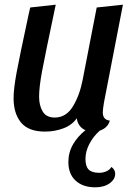

<svg xmlns="http://www.w3.org/2000/svg" viewBox="-20 -542 568 820"><path d="M472 200Q472 224 448 241Q424 258 387 258Q334 258 303 229.5Q272 201 272 150Q272 109 292 74.5Q312 40 345 14Q330 8 320 -5.5Q310 -19 308 -37Q288 -8 251 6Q214 20 172 20Q102 20 70 -18.5Q38 -57 38 -123Q38 -162 50.5 -230Q63 -298 102 -479Q105 -491 109 -510L218 -522Q172 -304 159.5 -237Q147 -170 147 -129Q147 -91 162.5 -65.5Q178 -40 214 -40Q262 -40 291 -87Q320 -134 333 -201L393 -510L505 -522L424 -104Q419 -74 419 -62Q419 -30 449 -27Q441 4 406 16Q378 41 361.5 73Q345 105 345 137Q345 168 358.5 182Q372 196 404 196Q419 196 433.5 190Q448 184 456 171Q472 183 472 200Z"/></svg>

Font: Sansita
Style: Italic
Weight: 400
Italic angle: -11°
Designer: Pablo Cosgaya
Foundry: Omnibus-Type
Version: Version 1.006